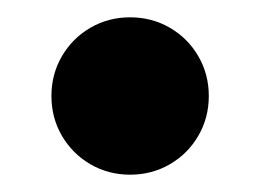

<svg xmlns="http://www.w3.org/2000/svg" viewBox="-20 -196 304 224"><path d="M40 -84Q40 -109.4 52.2 -130.4Q64.5 -151.4 85.4 -163.6Q106.4 -175.8 131.8 -175.8Q157.2 -175.8 178.2 -163.6Q199.2 -151.4 211.4 -130.4Q223.6 -109.4 223.6 -84Q223.6 -58.6 211.4 -37.6Q199.2 -16.6 178.2 -4.4Q157.2 7.8 131.8 7.8Q106.4 7.8 85.4 -4.4Q64.5 -16.6 52.2 -37.6Q40 -58.6 40 -84Z"/></svg>

Font: Reddit Sans Vanilla ExtraBold
Style: Regular
Weight: 800
Designer: Stephen Hutchings
Foundry: Reddit
Version: Version 1.013